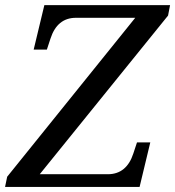

<svg xmlns="http://www.w3.org/2000/svg" viewBox="-37 -734 688 754"><path d="M623 -672.9 119.1 -49.8H386.2Q460.4 -49.8 486.8 -131.8L501 -174.8H553.2L511.2 0H-17.1L-8.8 -40L494.1 -664.1H261.2Q187.5 -664.1 161.1 -582L147 -539.1H95.2L137.2 -713.9H630.9Z"/></svg>

Font: Droid Serif
Style: Italic
Weight: 400
Italic angle: -12°
Designer: Monotype Design team
Foundry: Monotype Imaging Inc.
Version: Version 1.03